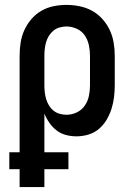

<svg xmlns="http://www.w3.org/2000/svg" viewBox="-20 -548 540 783"><path d="M60 215V142H18V73H60V-320Q60 -347 64 -373.5Q68 -400 79 -424.5Q90 -449 107.5 -469.5Q125 -490 148 -503.5Q171 -517 197.5 -522.5Q224 -528 251 -528Q278 -528 305 -522.5Q332 -517 355.5 -504Q379 -491 397.5 -470.5Q416 -450 427.5 -425.5Q439 -401 443.5 -374Q448 -347 448 -320V-200Q448 -176 445 -151.5Q442 -127 434.5 -103.5Q427 -80 414.5 -59Q402 -38 383 -22Q364 -6 340 1Q316 8 292 8Q270 8 249 2.5Q228 -3 211 -16Q194 -29 181.5 -47Q169 -65 161 -85V73H259V142H161V215ZM251 -80Q273 -80 293 -89.5Q313 -99 325.5 -117Q338 -135 342.5 -156.5Q347 -178 347 -200V-320Q347 -342 342.5 -363.5Q338 -385 326 -403Q314 -421 293.5 -430.5Q273 -440 251 -440Q237 -440 223 -436Q209 -432 198 -423Q187 -414 179.5 -402Q172 -390 168 -376Q164 -362 162.5 -348Q161 -334 161 -320V-200Q161 -186 162.5 -172Q164 -158 168 -144.5Q172 -131 179.5 -118.5Q187 -106 198 -97Q209 -88 223 -84Q237 -80 251 -80Z"/></svg>

Font: Iosevka Curly Semibold
Style: Regular
Weight: 600
Monospace: yes
Designer: Belleve Invis
Foundry: Belleve Invis
Version: Version 22.1.2; ttfautohint (v1.8.4)